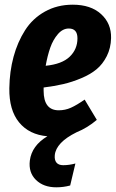

<svg xmlns="http://www.w3.org/2000/svg" viewBox="-20 -568 498 823"><path d="M292 -547.9Q369.1 -547.9 413.3 -507.6Q457.5 -467.3 456.1 -404.8Q455.1 -361.8 437.7 -327.4Q420.4 -293 393.8 -271Q367.2 -249 328.1 -232.7Q289.1 -216.3 251.2 -207.5Q213.4 -198.7 167 -192.9V-179.2Q167 -95.2 231.9 -95.2Q259.3 -95.2 283.9 -106.2Q308.6 -117.2 342.8 -141.1L395 -54.2Q355 -20 308.1 -1Q220.2 42.5 214.8 97.2Q212.9 118.2 222.2 129.2Q231.4 140.1 251 140.1Q276.4 140.1 303.2 132.8L280.8 227.1Q252 234.9 221.2 234.9Q166.5 234.9 134 203.1Q101.6 171.4 107.9 120.1Q116.2 56.2 183.1 16.1Q105 9.3 61.8 -43.5Q18.6 -96.2 20 -189.9Q21 -261.7 38.1 -324.7Q55.2 -387.7 87.4 -438.2Q119.6 -488.8 172.4 -518.3Q225.1 -547.9 292 -547.9ZM175.8 -286.1Q245.6 -293 278.8 -325Q312 -356.9 312 -403.8Q312 -445.8 274.9 -445.8Q249 -445.8 228.3 -421.9Q207.5 -397.9 195.6 -364Q183.6 -330.1 175.8 -286.1Z"/></svg>

Font: Fira Sans Compressed
Style: Bold Italic
Weight: 700
Width: 3
Italic angle: -8°
Designer: Carrois Corporate & Edenspiekermann AG
Foundry: Carrois Corporate GbR & Edenspiekermann AG
Version: Version 4.203;PS 004.203;hotconv 1.0.88;makeotf.lib2.5.64775